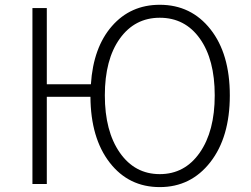

<svg xmlns="http://www.w3.org/2000/svg" viewBox="-20 -762 1040 795"><path d="M641.6 -688.5Q538.1 -688.5 476.1 -602.1Q414.1 -515.6 414.1 -367.2Q414.1 -218.8 476.1 -129.9Q538.1 -41 641.6 -41Q745.1 -41 807.1 -129.9Q869.1 -218.8 869.1 -367.2Q869.1 -515.6 807.6 -602.1Q746.1 -688.5 641.6 -688.5ZM173.8 -413.1H356.4Q366.2 -565.4 443.4 -653.8Q520.5 -742.2 641.6 -742.2Q771.5 -742.2 851.6 -640.6Q931.6 -539.1 931.6 -367.2Q931.6 -194.3 851.1 -90.8Q770.5 12.7 641.6 12.7Q512.7 12.7 434.1 -88.9Q355.5 -190.4 354.5 -361.3H173.8V0H114.3V-728.5H173.8Z"/></svg>

Font: GenEi Gothic M Light
Style: Regular
Weight: 300
Designer: o_tamon (Modified); [Source Han Sans]
Ryoko NISHIZUKA  (kana & ideographs); Paul D. Hunt (Latin, Greek & Cyrillic); Wenl
Version: Version 1.1a;Original Version 1.004